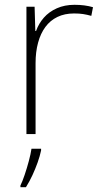

<svg xmlns="http://www.w3.org/2000/svg" viewBox="-20 -558 423 799"><path d="M290 -538Q312 -538 331 -535.5Q350 -533 367 -528L360 -492Q342 -497 326 -499.5Q310 -502 288 -502Q249 -502 219 -487.5Q189 -473 169 -446Q149 -419 138.5 -380.5Q128 -342 128 -295V0H90V-530H124L127 -429H130Q141 -460 162.5 -484.5Q184 -509 216.5 -523.5Q249 -538 290 -538ZM151 68Q146 92 136.5 118.5Q127 145 115 171Q103 197 88 221H65V214Q73 198 82.5 170Q92 142 100 112Q108 82 111 61H151Z"/></svg>

Font: Noto Sans Hebrew ExtraLight
Style: Regular
Weight: 250
Designer: Monotype Design Team
Foundry: Monotype Imaging Inc.
Version: Version 2.003